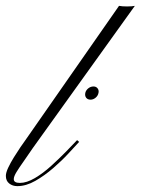

<svg xmlns="http://www.w3.org/2000/svg" viewBox="-86 -635 480 655"><path d="M320 -615Q331 -613 347.5 -613Q364 -613 374 -615L26 -130Q10 -106 -5 -85Q-20 -64 -29.5 -48.5Q-39 -33 -39 -24Q-39 -17 -33.5 -14Q-28 -11 -18 -11Q5 -11 33 -27.5Q61 -44 88.5 -69Q116 -94 139.5 -118Q163 -142 177 -157L184 -151Q171 -137 148 -112Q125 -87 95.5 -61.5Q66 -36 34.5 -18Q3 0 -27 0Q-43 0 -54.5 -9Q-66 -18 -66 -35Q-66 -46 -58 -63Q-50 -80 -38.5 -98.5Q-27 -117 -16.5 -132.5Q-6 -148 0 -156ZM223 -295Q213 -295 208 -301.5Q203 -308 205 -318Q207 -327 215 -333.5Q223 -340 233 -340Q242 -340 247 -333.5Q252 -327 250 -318Q248 -308 240 -301.5Q232 -295 223 -295Z"/></svg>

Font: Kapakana
Style: Regular
Weight: 400
Designer: Kousuke Nagai
Version: Version 1.002